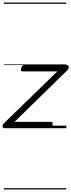

<svg xmlns="http://www.w3.org/2000/svg" viewBox="-30 -1015 565 1520"><path d="M8 0Q-10 0 -10 -14Q-10 -28 0 -38L424 -450H148Q139 -450 136 -456Q133 -462 137 -475Q141 -487 147.5 -493.5Q154 -500 163 -500H497Q508 -500 512 -493.5Q516 -487 514.5 -478Q513 -469 504 -460L85 -50H375Q384 -50 386.5 -44Q389 -38 385 -23Q382 -12 375.5 -6Q369 0 359 0ZM0 475H495V485H0ZM0 -20H495V0H0ZM0 -505H495V-500H0ZM0 -995H495V-985H0Z"/></svg>

Font: Playwrite SK Guides
Style: Regular
Weight: 400
Designer: Veronika Burian, José Scaglione
Foundry: TypeTogether
Version: Version 1.003